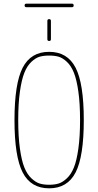

<svg xmlns="http://www.w3.org/2000/svg" viewBox="-20 -1025 540 1055"><path d="M302.2 -713.4Q280.3 -719.7 250 -719.7Q219.7 -719.7 197.8 -713.4Q175.8 -707 152.3 -685.1Q128.9 -663.1 113.8 -625Q98.6 -586.9 89.4 -521.5Q80.1 -456.1 80.1 -365.2Q80.1 -274.4 89.4 -208.5Q98.6 -142.6 113.8 -105Q128.9 -67.4 152.3 -45.4Q175.8 -23.4 197.8 -16.6Q219.7 -9.8 250 -9.8Q280.3 -9.8 302.2 -16.6Q324.2 -23.4 347.7 -45.4Q371.1 -67.4 386.2 -105Q401.4 -142.6 410.6 -208.5Q419.9 -274.4 419.9 -365.2Q419.9 -456.1 410.6 -521.5Q401.4 -586.9 386.2 -625Q371.1 -663.1 347.7 -685.1Q324.2 -707 302.2 -713.4ZM395.5 -77.6Q350.6 9.8 250 9.8Q149.4 9.8 104.5 -77.6Q59.6 -165 59.6 -365.2Q59.6 -565.4 104.5 -652.8Q149.4 -740.2 250 -740.2Q350.6 -740.2 395.5 -652.8Q440.4 -565.4 440.4 -365.2Q440.4 -165 395.5 -77.6ZM125 -985.4Q115.2 -985.4 115.2 -995.1Q115.2 -1004.9 125 -1004.9H375Q384.8 -1004.9 384.8 -995.1Q384.8 -985.4 375 -985.4ZM240.2 -910.2Q240.2 -919.9 250 -919.9Q259.8 -919.9 259.8 -910.2V-809.6Q259.8 -799.8 250 -799.8Q240.2 -799.8 240.2 -809.6Z"/></svg>

Font: Rounded-X Mgen+ 1mn thin
Style: Regular
Weight: 100
Designer: [Source Han Sans]
Ryoko NISHIZUKA  (kana & ideographs); Paul D. Hunt (Latin, Greek & Cyrillic); Wenlong ZHANG  (bopomofo
Version: Version 1.059.20150602